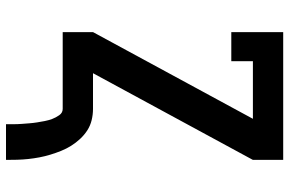

<svg xmlns="http://www.w3.org/2000/svg" viewBox="-182 -593 964 640"><g transform="rotate(90 300.0 -273.0)"><path d="M394 189Q394 176 394 163Q394 150 393 137Q392 124 391 111Q390 98 388 85.5Q386 73 383.5 60Q381 47 376.5 35Q372 23 364 11.5Q356 0 343 0H87V-101L376 -634H184V-562H87V-735H513V-634L224 -101H343Q362 -101 380.5 -96.5Q399 -92 414.5 -82Q430 -72 443 -58Q456 -44 466 -28Q476 -12 483 5.5Q490 23 495.5 41Q501 59 504.5 77.5Q508 96 510 114.5Q512 133 512.5 152Q513 171 513 189Z"/></g></svg>

Font: Iosevka HT Extended
Style: Bold
Weight: 700
Width: 7
Monospace: yes
Designer: Belleve Invis
Foundry: Belleve Invis
Version: Version 32.3.0; ttfautohint (v1.8.4)